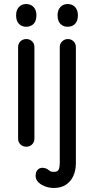

<svg xmlns="http://www.w3.org/2000/svg" viewBox="-20 -719 462 954"><path d="M111 10Q93 10 81.5 -1.5Q70 -13 70 -30V-485Q70 -502 81.5 -513.5Q93 -525 111 -525Q128 -525 139.5 -513.5Q151 -502 151 -485V-30Q151 -13 139.5 -1.5Q128 10 111 10ZM110 -586Q88 -586 74 -600.5Q60 -615 60 -643Q60 -669 74 -684Q88 -699 110 -699Q133 -699 147 -684Q161 -669 161 -643Q161 -615 147 -600.5Q133 -586 110 -586ZM247 215Q223 215 200 205.5Q177 196 165 180Q159 171 157.5 162.5Q156 154 158 145Q159 132 169.5 122.5Q180 113 196 115Q214 118 222.5 126.5Q231 135 248 135Q267 135 272 122.5Q277 110 277 89V-485Q277 -502 289 -513.5Q301 -525 317 -525Q334 -525 345.5 -513.5Q357 -502 357 -485V91Q357 128 344 156Q331 184 306.5 199.5Q282 215 247 215ZM316 -586Q294 -586 280 -600.5Q266 -615 266 -643Q266 -669 280 -684Q294 -699 316 -699Q339 -699 353 -684Q367 -669 367 -643Q367 -615 353 -600.5Q339 -586 316 -586Z"/></svg>

Font: National Park
Style: Regular
Weight: 400
Designer: Andrea Herstowski, Ben Hoepner
Version: Version 1.009